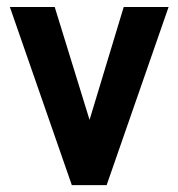

<svg xmlns="http://www.w3.org/2000/svg" viewBox="-20 -540 520 560"><path d="M8.8 -519.5H139.6L241.2 -190.4L340.8 -519.5H471.7L291 0H189.5Z"/></svg>

Font: Dinish
Style: Bold
Weight: 700
Designer: Bert Driehuis
Foundry: Playbeing
Version: Version 3.006; git-39231f3c-release